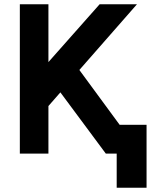

<svg xmlns="http://www.w3.org/2000/svg" viewBox="-20 -720 707 900"><path d="M73 0H207V-223L263 -287L476 0H640L352 -392L622 -700H447L207 -429V-700H73ZM527 160H667V-135H527Z"/></svg>

Font: Unageo
Style: Bold
Weight: 700
Designer: Richard Sepsi
Foundry: Richard Sepsi
Version: Version 2.000